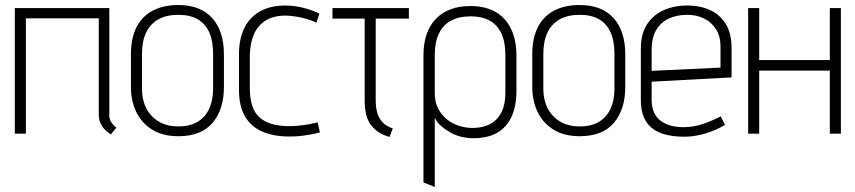

<svg xmlns="http://www.w3.org/2000/svg" viewBox="-20 -532 3403 764"><path d="M415 -72V-500H39V0H83V-459H373V-78Q373 -57 379.5 -42.5Q386 -28 395 -18.5Q404 -9 411.5 -4Q419 1 421 3L443 -24Q431 -33 423 -45Q415 -57 415 -72Z M871 -185V-316Q871 -408 824.5 -460Q778 -512 689 -512Q630 -512 587.5 -489.5Q545 -467 523 -423.5Q501 -380 501 -316V-185Q501 -131 522 -87Q543 -43 585 -16.5Q627 10 690 10Q781 10 826 -43.5Q871 -97 871 -185ZM828 -317V-178Q828 -134 813 -100.5Q798 -67 767.5 -48Q737 -29 690 -29Q644 -29 611.5 -48.5Q579 -68 562 -101.5Q545 -135 545 -178V-317Q545 -368 561.5 -402.5Q578 -437 610 -455Q642 -473 690 -473Q736 -473 766.5 -455.5Q797 -438 812.5 -403.5Q828 -369 828 -317Z M1239 -442 1251 -478Q1219 -493 1184.5 -501.5Q1150 -510 1116 -510Q1054 -510 1012.5 -485.5Q971 -461 951 -418Q931 -375 931 -317V-174Q931 -110 954.5 -69.5Q978 -29 1021.5 -9.5Q1065 10 1122 11Q1155 12 1188.5 7.5Q1222 3 1253 -5L1244 -45Q1243 -45 1233 -42.5Q1223 -40 1206 -37Q1189 -34 1168 -32Q1147 -30 1124 -30Q1087 -31 1059 -39.5Q1031 -48 1011.5 -66Q992 -84 983 -113Q974 -142 974 -183V-312Q975 -359 990 -394.5Q1005 -430 1036.5 -450Q1068 -470 1117 -470Q1147 -469 1179 -462Q1211 -455 1239 -442Z M1475 -133V-458H1607V-500H1303V-458H1431V-133Q1431 -104 1436 -80.5Q1441 -57 1452.5 -39.5Q1464 -22 1483 -8.5Q1502 5 1530 13L1543 -21Q1516 -30 1501.5 -46Q1487 -62 1481 -84Q1475 -106 1475 -133Z M2035 -171V-311Q2035 -403 1988 -455.5Q1941 -508 1852 -508Q1764 -508 1714.5 -457Q1665 -406 1665 -311V194L1710 212V-63Q1719 -45 1735.5 -30.5Q1752 -16 1772.5 -4.5Q1793 7 1816.5 12.5Q1840 18 1864 18Q1920 18 1958 -3.5Q1996 -25 2015.5 -67.5Q2035 -110 2035 -171ZM1991 -313V-164Q1991 -118 1976.5 -87.5Q1962 -57 1934 -40.5Q1906 -24 1866 -23Q1837 -22 1809 -30.5Q1781 -39 1759 -56.5Q1737 -74 1723.5 -100Q1710 -126 1710 -160V-313Q1710 -363 1726 -397.5Q1742 -432 1774 -449.5Q1806 -467 1854 -467Q1898 -467 1928.5 -450Q1959 -433 1975 -399Q1991 -365 1991 -313Z M2468 -185V-316Q2468 -408 2421.5 -460Q2375 -512 2286 -512Q2227 -512 2184.5 -489.5Q2142 -467 2120 -423.5Q2098 -380 2098 -316V-185Q2098 -131 2119 -87Q2140 -43 2182 -16.5Q2224 10 2287 10Q2378 10 2423 -43.5Q2468 -97 2468 -185ZM2425 -317V-178Q2425 -134 2410 -100.5Q2395 -67 2364.5 -48Q2334 -29 2287 -29Q2241 -29 2208.5 -48.5Q2176 -68 2159 -101.5Q2142 -135 2142 -178V-317Q2142 -368 2158.5 -402.5Q2175 -437 2207 -455Q2239 -473 2287 -473Q2333 -473 2363.5 -455.5Q2394 -438 2409.5 -403.5Q2425 -369 2425 -317Z M2573 -134V-207L2891 -224V-342Q2891 -398 2869 -435Q2847 -472 2807.5 -491Q2768 -510 2715 -510Q2662 -510 2620 -491Q2578 -472 2554 -434Q2530 -396 2530 -339V-134Q2530 -92 2542.5 -64Q2555 -36 2578.5 -19Q2602 -2 2634 5Q2666 12 2703 12Q2743 12 2785.5 -0.5Q2828 -13 2865 -35L2848 -69Q2809 -49 2773.5 -37.5Q2738 -26 2699 -26Q2673 -26 2650 -32Q2627 -38 2610 -50.5Q2593 -63 2583 -83.5Q2573 -104 2573 -134ZM2847 -347V-263L2573 -250V-336Q2573 -380 2590 -410.5Q2607 -441 2639 -457Q2671 -473 2714 -473Q2753 -473 2782.5 -458Q2812 -443 2829.5 -415Q2847 -387 2847 -347Z M3282 -293H3001V-500H2957V0H3001V-251H3282V0H3326V-500H3282Z"/></svg>

Font: Advent Pro Light
Style: Regular
Weight: 300
Version: Version 3.000